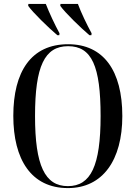

<svg xmlns="http://www.w3.org/2000/svg" viewBox="-20 -951 694 981"><path d="M273 -771H283L284 -781C260 -825 231 -887 214 -931H125L124 -921C149 -886 226 -811 273 -771ZM437 -771H447L448 -781C424 -825 394 -887 378 -931H289L288 -921C313 -886 390 -811 437 -771ZM327 10C505 10 605 -133 605 -358C605 -590 509 -725 328 -725C139 -725 48 -585 48 -359C48 -137 139 10 327 10ZM327 0C209 0 159 -106 159 -358C159 -613 208 -715 328 -715C449 -715 494 -613 494 -358C494 -104 444 0 327 0Z"/></svg>

Font: Noto Serif Display Condensed Medium
Style: Regular
Weight: 500
Width: 3
Designer: Monotype Design Team
Foundry: Monotype Imaging Inc.
Version: Version 2.009